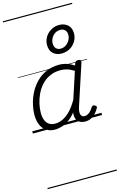

<svg xmlns="http://www.w3.org/2000/svg" viewBox="-209 -1089 1042 1669"><g transform="rotate(-15 311.5 -255.0)"><path d="M197 17Q152 17 120 -3.5Q88 -24 71.5 -62Q55 -100 55 -151Q55 -196 67 -247Q79 -298 103.5 -346Q128 -394 166.5 -433.5Q205 -473 257 -496Q309 -519 375 -519Q409 -519 444.5 -507.5Q480 -496 507 -476L514 -494Q518 -506 524.5 -510.5Q531 -515 544 -515Q563 -515 567 -507.5Q571 -500 568 -488L446 -116Q438 -90 438.5 -70.5Q439 -51 448.5 -40.5Q458 -30 474 -30Q492 -30 506.5 -38.5Q521 -47 532.5 -60.5Q544 -74 553 -89Q557 -95 565 -99Q573 -103 584 -96Q596 -90 597 -82Q598 -74 592 -66Q581 -46 563.5 -27Q546 -8 523 4.5Q500 17 468 17Q447 17 431 11Q415 5 404 -7Q393 -19 388 -35Q383 -51 384 -72Q384 -76 384.5 -80Q385 -84 386 -87Q352 -44 317 -21.5Q282 1 251 9Q220 17 197 17ZM113 -155Q113 -118 123.5 -90.5Q134 -63 156 -48Q178 -33 212 -33Q245 -33 280 -49.5Q315 -66 349.5 -101.5Q384 -137 416 -194L494 -432Q459 -454 430 -462Q401 -470 373 -470Q318 -470 275 -449.5Q232 -429 201.5 -395.5Q171 -362 151.5 -320.5Q132 -279 122.5 -236Q113 -193 113 -155ZM423 -607Q378 -607 348 -633.5Q318 -660 318 -711Q318 -749 337 -781Q356 -813 389.5 -833Q423 -853 464 -853Q509 -853 540 -826.5Q571 -800 571 -749Q571 -711 551.5 -678.5Q532 -646 498.5 -626.5Q465 -607 423 -607ZM424 -650Q452 -650 473 -664.5Q494 -679 507 -701.5Q520 -724 520 -749Q520 -779 503.5 -794Q487 -809 463 -809Q435 -809 414 -795Q393 -781 381 -758.5Q369 -736 369 -711Q369 -681 385 -665.5Q401 -650 424 -650ZM0 490H623V500H0ZM0 -20H623V0H0ZM0 -505H623V-500H0ZM0 -1010H623V-1000H0Z"/></g></svg>

Font: Playwrite RO Guides
Style: Regular
Weight: 400
Designer: Veronika Burian, José Scaglione
Foundry: TypeTogether
Version: Version 1.003